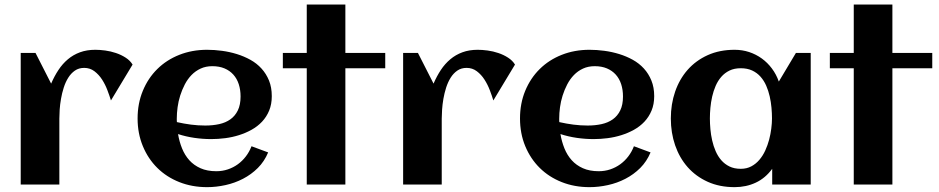

<svg xmlns="http://www.w3.org/2000/svg" viewBox="-20 -791 4024 823"><path d="M548.3 -514.2 455.6 -360.4Q449.7 -379.9 440.4 -404.3Q431.2 -428.7 417.5 -450Q403.8 -471.2 384.8 -485.6Q365.7 -500 340.8 -500Q317.9 -500 301 -488.3Q284.2 -476.6 272.5 -457.8Q260.7 -439 253.2 -415.3Q245.6 -391.6 241.5 -367.4Q237.3 -343.3 235.8 -321Q234.4 -298.8 234.4 -282.7V0H68.8V-564H132.3L199.2 -432.6Q212.9 -464.4 230.5 -491Q248 -517.6 271 -536.9Q293.9 -556.2 323 -566.9Q352.1 -577.6 388.7 -577.6Q407.7 -577.6 431.2 -574.5Q454.6 -571.3 477.1 -563.7Q499.5 -556.2 518.6 -543.9Q537.6 -531.7 548.3 -514.2Z M738.3 -267.6Q768.6 -260.7 798.8 -256.8Q829.1 -252.9 859.9 -252.9Q892.1 -252.9 919.7 -259Q947.3 -265.1 967.5 -279.5Q987.8 -293.9 999.5 -317.9Q1011.2 -341.8 1011.2 -377.4Q1011.2 -406.2 1003.4 -430.2Q995.6 -454.1 980.2 -471.2Q964.8 -488.3 942.4 -497.8Q919.9 -507.3 890.1 -507.3Q862.3 -507.3 840.1 -497.1Q817.9 -486.8 801 -469.5Q784.2 -452.1 772.2 -429.2Q760.3 -406.2 752.4 -381.3Q744.6 -356.4 741.2 -331.1Q737.8 -305.7 737.8 -283.2Q737.8 -279.3 737.8 -275.4Q737.8 -271.5 738.3 -267.6ZM1145 -378.9Q1145 -344.2 1133.8 -317.1Q1122.6 -290 1103.3 -269.5Q1084 -249 1058.6 -234.9Q1033.2 -220.7 1004.4 -211.7Q975.6 -202.6 945.1 -198.7Q914.6 -194.8 885.7 -194.8Q849.1 -194.8 813.5 -200Q777.8 -205.1 743.2 -216.3Q748.5 -184.1 760.3 -155Q772 -126 791.5 -104.2Q811 -82.5 839.6 -69.8Q868.2 -57.1 907.2 -57.1Q933.1 -57.1 956.5 -64.9Q980 -72.8 999.5 -86.9Q1019 -101.1 1033.9 -120.6Q1048.8 -140.1 1058.1 -164.1L1129.4 -137.7Q1113.3 -99.1 1085.2 -71Q1057.1 -43 1021.7 -24.7Q986.3 -6.3 946.5 2.4Q906.7 11.2 867.7 11.2Q803.2 11.2 748.5 -10.5Q693.8 -32.2 654.3 -71.3Q614.7 -110.4 592.3 -164.6Q569.8 -218.8 569.8 -283.2Q569.8 -347.7 592.3 -401.9Q614.7 -456.1 654.3 -495.1Q693.8 -534.2 748.5 -555.9Q803.2 -577.6 867.7 -577.6Q898.9 -577.6 931.6 -573.2Q964.4 -568.8 995.1 -559.3Q1025.9 -549.8 1053.2 -534.7Q1080.6 -519.5 1100.8 -497.3Q1121.1 -475.1 1133.1 -445.8Q1145 -416.5 1145 -378.9Z M1460.4 0H1294.9V-498.5H1192.4V-564H1294.9V-771.5H1460.4V-564H1631.3V-498.5H1460.4Z M2187.5 -514.2 2094.7 -360.4Q2088.9 -379.9 2079.6 -404.3Q2070.3 -428.7 2056.6 -450Q2043 -471.2 2023.9 -485.6Q2004.9 -500 1980 -500Q1957 -500 1940.2 -488.3Q1923.3 -476.6 1911.6 -457.8Q1899.9 -439 1892.3 -415.3Q1884.8 -391.6 1880.6 -367.4Q1876.5 -343.3 1875 -321Q1873.5 -298.8 1873.5 -282.7V0H1708V-564H1771.5L1838.4 -432.6Q1852.1 -464.4 1869.6 -491Q1887.2 -517.6 1910.2 -536.9Q1933.1 -556.2 1962.2 -566.9Q1991.2 -577.6 2027.8 -577.6Q2046.9 -577.6 2070.3 -574.5Q2093.8 -571.3 2116.2 -563.7Q2138.7 -556.2 2157.7 -543.9Q2176.8 -531.7 2187.5 -514.2Z M2377.4 -267.6Q2407.7 -260.7 2438 -256.8Q2468.3 -252.9 2499 -252.9Q2531.2 -252.9 2558.8 -259Q2586.4 -265.1 2606.7 -279.5Q2627 -293.9 2638.7 -317.9Q2650.4 -341.8 2650.4 -377.4Q2650.4 -406.2 2642.6 -430.2Q2634.8 -454.1 2619.4 -471.2Q2604 -488.3 2581.5 -497.8Q2559.1 -507.3 2529.3 -507.3Q2501.5 -507.3 2479.2 -497.1Q2457 -486.8 2440.2 -469.5Q2423.3 -452.1 2411.4 -429.2Q2399.4 -406.2 2391.6 -381.3Q2383.8 -356.4 2380.4 -331.1Q2377 -305.7 2377 -283.2Q2377 -279.3 2377 -275.4Q2377 -271.5 2377.4 -267.6ZM2784.2 -378.9Q2784.2 -344.2 2772.9 -317.1Q2761.7 -290 2742.4 -269.5Q2723.1 -249 2697.8 -234.9Q2672.4 -220.7 2643.6 -211.7Q2614.7 -202.6 2584.2 -198.7Q2553.7 -194.8 2524.9 -194.8Q2488.3 -194.8 2452.6 -200Q2417 -205.1 2382.3 -216.3Q2387.7 -184.1 2399.4 -155Q2411.1 -126 2430.7 -104.2Q2450.2 -82.5 2478.8 -69.8Q2507.3 -57.1 2546.4 -57.1Q2572.3 -57.1 2595.7 -64.9Q2619.1 -72.8 2638.7 -86.9Q2658.2 -101.1 2673.1 -120.6Q2688 -140.1 2697.3 -164.1L2768.6 -137.7Q2752.4 -99.1 2724.4 -71Q2696.3 -43 2660.9 -24.7Q2625.5 -6.3 2585.7 2.4Q2545.9 11.2 2506.8 11.2Q2442.4 11.2 2387.7 -10.5Q2333 -32.2 2293.5 -71.3Q2253.9 -110.4 2231.4 -164.6Q2209 -218.8 2209 -283.2Q2209 -347.7 2231.4 -401.9Q2253.9 -456.1 2293.5 -495.1Q2333 -534.2 2387.7 -555.9Q2442.4 -577.6 2506.8 -577.6Q2538.1 -577.6 2570.8 -573.2Q2603.5 -568.8 2634.3 -559.3Q2665 -549.8 2692.4 -534.7Q2719.7 -519.5 2740 -497.3Q2760.3 -475.1 2772.2 -445.8Q2784.2 -416.5 2784.2 -378.9Z M3455.1 0H3290V-67.4Q3260.7 -27.3 3219.5 -8.1Q3178.2 11.2 3128.9 11.2Q3064.5 11.2 3013.7 -11.7Q2962.9 -34.7 2927.7 -74.5Q2892.6 -114.3 2874 -168Q2855.5 -221.7 2855.5 -283.2Q2855.5 -344.7 2874 -398.4Q2892.6 -452.1 2927.7 -491.9Q2962.9 -531.7 3013.7 -554.7Q3064.5 -577.6 3128.9 -577.6Q3161.6 -577.6 3191.2 -567.9Q3220.7 -558.1 3245.4 -540.3Q3270 -522.5 3288.8 -497.3Q3307.6 -472.2 3318.4 -441.4L3391.6 -564H3455.1ZM3289.1 -283.2Q3289.1 -305.2 3286.9 -329.6Q3284.7 -354 3279.3 -377.9Q3273.9 -401.9 3264.4 -423.6Q3254.9 -445.3 3240 -462.2Q3225.1 -479 3204.1 -488.8Q3183.1 -498.5 3155.3 -498.5Q3127.4 -498.5 3106.9 -488.5Q3086.4 -478.5 3071.8 -461.7Q3057.1 -444.8 3047.6 -422.9Q3038.1 -400.9 3032.7 -377Q3027.3 -353 3025.1 -328.9Q3022.9 -304.7 3022.9 -283.2Q3022.9 -261.7 3025.1 -237.3Q3027.3 -212.9 3032.7 -189Q3038.1 -165 3047.6 -143.1Q3057.1 -121.1 3071.8 -104.2Q3086.4 -87.4 3106.9 -77.4Q3127.4 -67.4 3155.3 -67.4Q3180.7 -67.4 3200.4 -77.9Q3220.2 -88.4 3235.1 -106Q3250 -123.5 3260.3 -146Q3270.5 -168.5 3276.9 -192.4Q3283.2 -216.3 3286.1 -240Q3289.1 -263.7 3289.1 -283.2Z M3805.2 0H3639.6V-498.5H3537.1V-564H3639.6V-771.5H3805.2V-564H3976.1V-498.5H3805.2Z"/></svg>

Font: Aclonica
Style: Regular
Weight: 400
Version: Version 1.001